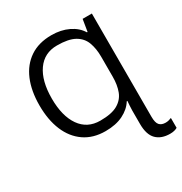

<svg xmlns="http://www.w3.org/2000/svg" viewBox="-216 -881 1210 1278"><g transform="rotate(-30 388.5 -242.0)"><path d="M363 -724Q436 -724 493 -696.5Q550 -669 578 -622H583L598 -714H669V79Q669 126 685 143.5Q701 161 732 161Q745 161 756 158Q767 155 777 151V227Q767 233 753 236.5Q739 240 721 240Q654 240 616.5 202.5Q579 165 579 83V-20Q579 -39 580.5 -57Q582 -75 583 -92H578Q550 -46 494 -18Q438 10 358 10Q263 10 196.5 -36Q130 -82 95.5 -164.5Q61 -247 61 -358Q61 -469 95.5 -551Q130 -633 197.5 -678.5Q265 -724 363 -724ZM361 -646Q263 -646 209 -569Q155 -492 155 -357Q155 -222 209 -145Q263 -68 362 -68Q450 -68 496.5 -95Q543 -122 561 -169.5Q579 -217 579 -280V-434Q579 -497 561 -545Q543 -593 496 -619.5Q449 -646 361 -646Z"/></g></svg>

Font: Noto Sans
Style: Regular
Weight: 400
Designer: Monotype Design Team
Foundry: Monotype Imaging Inc.
Version: Version 2.007